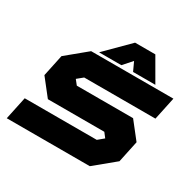

<svg xmlns="http://www.w3.org/2000/svg" viewBox="-152 -866 1053 1034"><g transform="rotate(30 375.0 -349.0)"><path d="M10 0 40 -141.5H488L523.5 -171L501.5 -199.5H150.5L69.5 -302.5L98 -437L223 -540H734.5L704.5 -398.5H261.5L226 -369.5L249 -340.5H599L680 -237.5L651.5 -103L526.5 0ZM405 -698H531L613 -556H474.5L449.5 -610L401.5 -556H263Z"/></g></svg>

Font: Tourney Expanded Black
Style: Italic
Weight: 900
Width: 7
Italic angle: -12°
Designer: Tyler Finck
Foundry: Etcetera Type Co
Version: Version 1.010; ttfautohint (v1.8.3)